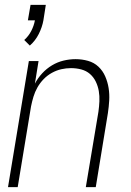

<svg xmlns="http://www.w3.org/2000/svg" viewBox="-20 -772 540 792"><path d="M103 -584 80 -607Q98 -623 109 -644.5Q120 -666 124 -688H95L106 -752H169L159 -688Q154 -660 140 -632Q126 -604 103 -584ZM13 0 99 -520H139L124 -427Q136 -450 154 -469.5Q172 -489 194.5 -502.5Q217 -516 242 -522Q267 -528 292 -528Q318 -528 343 -521Q368 -514 386 -497Q404 -480 414 -457Q424 -434 428 -409Q432 -384 430.5 -357.5Q429 -331 425 -305L375 0H334L386 -311Q389 -332 390 -354Q391 -376 387.5 -396.5Q384 -417 375 -435.5Q366 -454 351 -467Q336 -480 315.5 -485.5Q295 -491 273 -491Q253 -491 233 -486.5Q213 -482 194 -471.5Q175 -461 160 -445.5Q145 -430 134.5 -411.5Q124 -393 118 -373Q112 -353 108 -333L53 0Z"/></svg>

Font: Iosevka SS04 Extralight
Style: Italic
Weight: 200
Italic angle: -9°
Monospace: yes
Designer: Belleve Invis
Foundry: Belleve Invis
Version: Version 19.0.0; ttfautohint (v1.8.4)